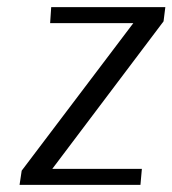

<svg xmlns="http://www.w3.org/2000/svg" viewBox="-20 -520 485 540"><path d="M445 -500 440 -460 127 -45H379L375 0H35L41 -40L355 -455H121L124 -500Z"/></svg>

Font: ArsenalItalic
Style: Italic
Weight: 400
Italic angle: -9°
Designer: Andrij Shevchenko
Foundry: Stairsfor.com
Version: Version 1.000